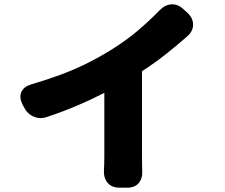

<svg xmlns="http://www.w3.org/2000/svg" viewBox="-20 -815 1040 887"><path d="M83 -334Q68 -366 79 -390.5Q90 -415 124 -425Q198 -447 259 -469.5Q320 -492 375 -519Q430 -546 486 -580Q562 -627 616 -673Q670 -719 719 -769Q744 -794 773.5 -795Q803 -796 828 -772L847 -755Q872 -731 872 -701Q872 -671 846 -648Q796 -604 746 -564.5Q696 -525 636 -486V-93Q636 -76 636.5 -52.5Q637 -29 637 -25Q639 9 621 30.5Q603 52 568 52H532Q497 52 478 30.5Q459 9 460 -26Q461 -34 461.5 -57.5Q462 -81 462 -93V-386Q400 -354 335 -326.5Q270 -299 198 -275Q165 -263 135 -276.5Q105 -290 90 -321Z"/></svg>

Font: Chiron GoRound TC H
Style: Regular
Weight: 900
Designer: Ryoko NISHIZUKA 西塚涼子 (kana, bopomofo & ideographs); Paul D. Hunt (Latin, Greek & Cyrillic); Sandoll Communications 산돌커뮤니
Foundry: Adobe
Version: Version 1.000;hotconv 1.1.1;makeotfexe 2.6.0